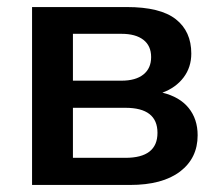

<svg xmlns="http://www.w3.org/2000/svg" viewBox="-20 -525 619 545"><path d="M71 0V-505H340Q435 -505 479 -470.5Q523 -436 523 -373Q523 -334 501 -305Q479 -276 441 -262Q490 -250 515.5 -218.5Q541 -187 541 -141Q541 -76 491 -38Q441 0 349 0ZM187 -296H325Q365 -296 387 -313.5Q409 -331 409 -363Q409 -395 387 -412Q365 -429 325 -429H187ZM187 -77H336Q427 -77 427 -148Q427 -219 336 -219H187Z"/></svg>

Font: MulishBold
Style: Bold
Weight: 700
Designer: Vernon Adams
Foundry: Vernon Adams
Version: Version 3.602; ttfautohint (v1.8.3)